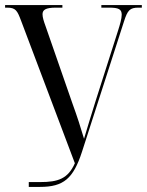

<svg xmlns="http://www.w3.org/2000/svg" viewBox="-20 -734 577 754"><path d="M93 0H137C230 0 268 -33 302 -138L467 -650C481 -694 490 -704 524 -704H537V-714H378V-704H408C446 -704 458 -698 458 -676C458 -661 451 -637 444 -615L355 -336C339 -284 324 -237 310 -189C296 -236 284 -274 264 -329L159 -631C152 -650 147 -666 147 -678C147 -695 159 -704 199 -704H225V-714H0V-704H8C42 -704 48 -692 63 -652L274 -93C247 -32 208 -19 138 -19H93Z"/></svg>

Font: Noto Serif Display ExtraCondensed
Style: Regular
Weight: 400
Width: 2
Designer: Monotype Design Team
Foundry: Monotype Imaging Inc.
Version: Version 2.009